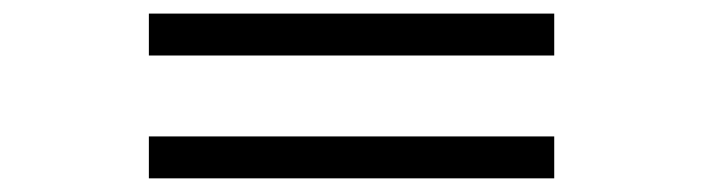

<svg xmlns="http://www.w3.org/2000/svg" viewBox="-20 -442 1040 284"><path d="M200.2 -178.2V-240.2H799.8V-178.2ZM200.2 -359.9V-421.9H799.8V-359.9Z"/></svg>

Font: Charis SIL APac
Style: Bold Italic
Weight: 700
Italic angle: -11°
Foundry: SIL International
Version: Version 5.000